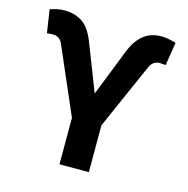

<svg xmlns="http://www.w3.org/2000/svg" viewBox="-108 -840 923 944"><g transform="rotate(15 353.5 -368.5)"><path d="M277.3 0Q277.3 -58.6 277.3 -236.3Q241.2 -320.3 130.9 -574.2Q124 -590.8 111.3 -599.6Q98.6 -608.4 81.1 -608.4Q74.2 -608.4 63.5 -607.4Q52.7 -606.4 50.8 -606.4Q44.9 -645.5 33.2 -723.6Q49.8 -729.5 67.4 -733.4Q85.9 -737.3 107.4 -737.3Q158.2 -737.3 197.3 -711.9Q236.3 -686.5 262.7 -616.2Q293 -538.1 354.5 -380.9Q377 -438.5 445.3 -611.3Q468.8 -674.8 506.8 -706.1Q543.9 -737.3 598.6 -737.3Q618.2 -737.3 637.7 -733.4Q657.2 -729.5 673.8 -724.6Q668 -685.5 655.3 -606.4Q652.3 -606.4 642.6 -607.4Q631.8 -608.4 625 -608.4Q606.4 -608.4 593.8 -598.6Q582 -589.8 575.2 -574.2Q525.4 -461.9 426.8 -238.3Q426.8 -178.7 426.8 0Q389.6 0 277.3 0Z"/></g></svg>

Font: DeepSea
Style: Bold
Weight: 700
Designer: Stem
Version: Version 3.019;git-0a5106e0b